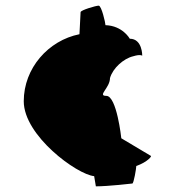

<svg xmlns="http://www.w3.org/2000/svg" viewBox="-20 -633 601 679"><path d="M64 -275C64 -153 252 -16 313 -10L319 26C363 26 448 16 448 16C453 16 462 -38 462 -46C502 -60 519 -82 513 -82L409 -144C409 -144 393 -294 356 -294C323 -294 369 -322 369 -357C379 -392 417 -426 451 -434C477 -442 483 -436 483 -436C483 -436 484 -496 439 -496C439 -496 414 -542 353 -544C353 -552 339 -613 329 -613C319 -613 265 -597 265 -590L261 -512C151 -490 64 -392 64 -275Z"/></svg>

Font: Ampere
Style: UltExt
Weight: 400
Version: Version 1